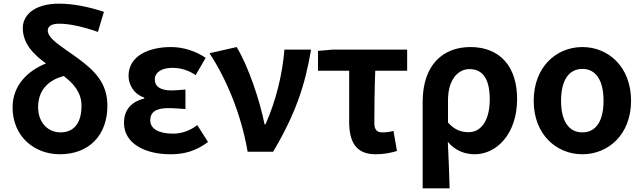

<svg xmlns="http://www.w3.org/2000/svg" viewBox="-20 -832 3525 1053"><path d="M312 -106C246 -106 189 -156 189 -245C189 -336 244 -393 330 -415C385 -372 427 -324 427 -252C427 -154 383 -106 312 -106ZM550 -767C469 -794 382 -812 305 -812C168 -812 105 -749 105 -678C105 -592 166 -532 232 -484C133 -444 49 -365 49 -243C49 -82 170 14 308 14C472 14 569 -94 569 -252C569 -376 501 -444 402 -516C317 -578 242 -619 242 -665C242 -686 260 -702 304 -702C361 -702 434 -686 517 -657Z M915 14C987 14 1050 -1 1121 -53L1062 -146C1017 -111 969 -99 930 -99C848 -99 804 -127 804 -172C804 -218 836 -239 903 -239C933 -239 965 -236 997 -234V-341C971 -339 944 -336 921 -336C859 -336 829 -358 829 -396C829 -436 868 -460 925 -460C970 -460 1014 -447 1053 -420L1108 -515C1053 -552 985 -574 918 -574C795 -574 685 -525 685 -416C685 -369 713 -316 771 -297V-292C705 -275 660 -234 660 -158C660 -46 773 14 915 14Z M1338 0H1478C1599 -204 1653 -362 1686 -560H1540C1529 -425 1494 -280 1436 -150H1431C1406 -277 1343 -467 1278 -574L1129 -540C1220 -402 1303 -207 1338 0Z M2040 14C2085 14 2125 6 2157 -4L2138 -114C2114 -108 2097 -106 2077 -106C2050 -106 2033 -118 2033 -157C2033 -236 2034 -339 2038 -444H2213V-560H1806L1724 -553V-444H1895V-164C1895 -55 1931 14 2040 14Z M2298 201H2446C2444 114 2440 37 2436 -54C2479 -3 2533 14 2584 14C2703 14 2816 -97 2816 -289C2816 -468 2721 -574 2560 -574C2412 -574 2298 -479 2298 -273ZM2551 -107C2514 -107 2476 -116 2437 -160V-283C2437 -390 2488 -453 2555 -453C2631 -453 2666 -394 2666 -287C2666 -165 2614 -107 2551 -107Z M3174 14C3316 14 3441 -94 3441 -279C3441 -466 3316 -574 3174 -574C3032 -574 2907 -466 2907 -279C2907 -94 3032 14 3174 14ZM3174 -106C3096 -106 3057 -173 3057 -279C3057 -386 3096 -454 3174 -454C3252 -454 3290 -386 3290 -279C3290 -173 3252 -106 3174 -106Z"/></svg>

Font: Noto Sans Mono CJK JP Bold
Style: Regular
Weight: 700
Designer: Ryoko NISHIZUKA (kana & ideographs); Paul D. Hunt (Latin, Greek & Cyrillic); Wenlong ZHANG (bopomofo); Sandoll Communica
Foundry: Adobe Systems Incorporated
Version: Version 1.004;PS 1.004;hotconv 1.0.82;makeotf.lib2.5.63406